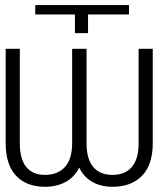

<svg xmlns="http://www.w3.org/2000/svg" viewBox="-20 -712 617 742"><path d="M116.2 -656.2V-692.4H478.5V-656.2H320.3V-584H269.5V-656.2ZM314.5 -523.4V-158.2Q314.5 -97.2 340.3 -66.7Q366.2 -36.1 415 -36.1Q463.4 -36.1 489.5 -66.7Q515.6 -97.2 515.6 -158.2V-523.4H570.3V-158.2Q570.3 -75.7 529.1 -33Q487.8 9.8 415 9.8Q370.1 9.8 336.9 -9Q303.7 -27.8 286.1 -64.5Q268.1 -27.8 233.9 -9Q199.7 9.8 153.3 9.8Q82 9.8 42 -33Q2 -75.7 2 -158.2V-523.4H56.6V-158.2Q56.6 -97.2 81.5 -66.7Q106.4 -36.1 153.3 -36.1Q203.6 -36.1 231.2 -66.9Q258.8 -97.7 258.8 -158.2V-523.4Z"/></svg>

Font: Pretendard JP ExtraLight
Style: Regular
Weight: 200
Designer: Base glyphs from Inter by Rasmus Andersson; Hangeul glyphs from Noto Sans CJK(Source Han Sans) by Jang Soo-young and Kan
Foundry: Kil Hyung-jin
Version: Version 1.309